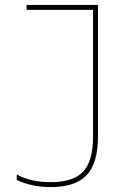

<svg xmlns="http://www.w3.org/2000/svg" viewBox="-20 -750 540 780"><path d="M186 10Q146 10 111.5 2.5Q77 -5 48 -19V-41Q78 -25 112 -17.5Q146 -10 186 -10Q278 -10 318 -53Q358 -96 358 -195V-710H88V-730H378V-195Q378 -88 332.5 -39Q287 10 186 10Z"/></svg>

Font: M PLUS Code Latin Thin
Style: Regular
Weight: 250
Designer: Coji Morishita
Foundry: UNDERFOREST DESIGN
Version: Version 1.002; ttfautohint (v1.8.3)